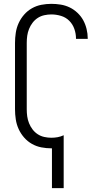

<svg xmlns="http://www.w3.org/2000/svg" viewBox="-20 -763 540 998"><path d="M250 215V8H247Q221 8 195 3Q169 -2 146 -15Q123 -28 105.5 -48Q88 -68 77 -92Q66 -116 62 -142.5Q58 -169 58 -195V-540Q58 -566 62 -592.5Q66 -619 77 -643Q88 -667 105.5 -687Q123 -707 146 -720Q169 -733 195 -738Q221 -743 247 -743Q272 -743 296 -739Q320 -735 342 -724.5Q364 -714 382.5 -696.5Q401 -679 412.5 -658Q424 -637 430 -612.5Q436 -588 436 -564V-561H375V-563Q375 -588 366.5 -612.5Q358 -637 340 -655Q322 -673 297 -680.5Q272 -688 247 -688Q229 -688 210.5 -684Q192 -680 176.5 -670Q161 -660 149.5 -645Q138 -630 131 -612.5Q124 -595 121.5 -577Q119 -559 119 -540V-195Q119 -176 121.5 -158Q124 -140 131 -122.5Q138 -105 149.5 -90Q161 -75 176.5 -65Q192 -55 210.5 -51Q229 -47 247 -47Q264 -47 280 -50Q296 -53 311 -60V215Z"/></svg>

Font: Iosevka SS18 Light
Style: Regular
Weight: 300
Monospace: yes
Designer: Belleve Invis
Foundry: Belleve Invis
Version: Version 25.1.1; ttfautohint (v1.8.4)